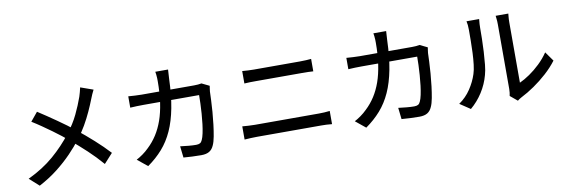

<svg xmlns="http://www.w3.org/2000/svg" viewBox="-57 -1244 5115 1734"><g transform="rotate(-10 2500.0 -377.0)"><path d="M824 -731Q816 -716 805 -691.5Q794 -667 788 -650Q769 -601 742.5 -543Q716 -485 682.5 -426.5Q649 -368 607 -315Q561 -254 501 -192Q441 -130 366 -71Q291 -12 195 39L107 -40Q246 -106 345.5 -192Q445 -278 522 -378Q584 -457 622 -536.5Q660 -616 686 -690Q692 -707 698 -730.5Q704 -754 708 -772ZM286 -623Q324 -599 366.5 -570Q409 -541 452.5 -511Q496 -481 535 -452Q574 -423 603 -399Q681 -337 754.5 -271Q828 -205 888 -140L808 -52Q744 -126 676.5 -189Q609 -252 533 -316Q506 -339 470.5 -367Q435 -395 393.5 -425Q352 -455 308 -485.5Q264 -516 220 -543Z M1518 -793Q1517 -776 1515.5 -751.5Q1514 -727 1513 -709Q1508 -557 1486 -442.5Q1464 -328 1424.5 -240.5Q1385 -153 1326.5 -86.5Q1268 -20 1190 35L1098 -40Q1125 -54 1156 -76Q1187 -98 1213 -124Q1261 -169 1297 -225Q1333 -281 1357.5 -350.5Q1382 -420 1395 -508.5Q1408 -597 1408 -707Q1408 -718 1407.5 -734Q1407 -750 1405 -766Q1403 -782 1401 -793ZM1863 -583Q1861 -570 1859 -556Q1857 -542 1856 -532Q1855 -502 1853 -453Q1851 -404 1846.5 -346Q1842 -288 1835 -231Q1828 -174 1819 -125.5Q1810 -77 1796 -47Q1781 -12 1753.5 4.5Q1726 21 1680 21Q1640 21 1597.5 19Q1555 17 1517 14L1505 -91Q1544 -86 1581.5 -82.5Q1619 -79 1650 -79Q1673 -79 1686 -86.5Q1699 -94 1707 -113Q1717 -134 1725 -171.5Q1733 -209 1738.5 -254.5Q1744 -300 1747.5 -348.5Q1751 -397 1752.5 -440.5Q1754 -484 1754 -517H1244Q1216 -517 1183.5 -516Q1151 -515 1122 -513V-617Q1151 -615 1183 -613Q1215 -611 1244 -611H1724Q1744 -611 1761 -612.5Q1778 -614 1793 -617Z M2175 -663Q2200 -661 2228 -659.5Q2256 -658 2281 -658Q2299 -658 2333.5 -658Q2368 -658 2411 -658Q2454 -658 2500 -658Q2546 -658 2587 -658Q2628 -658 2659 -658Q2690 -658 2703 -658Q2732 -658 2759.5 -659.5Q2787 -661 2807 -663V-549Q2787 -551 2758 -551.5Q2729 -552 2703 -552Q2691 -552 2659 -552Q2627 -552 2583.5 -552Q2540 -552 2493 -552Q2446 -552 2402.5 -552Q2359 -552 2327 -552Q2295 -552 2282 -552Q2255 -552 2227 -551.5Q2199 -551 2175 -549ZM2089 -171Q2117 -169 2146 -167Q2175 -165 2203 -165Q2216 -165 2251 -165Q2286 -165 2335.5 -165Q2385 -165 2441.5 -165Q2498 -165 2554 -165Q2610 -165 2659.5 -165Q2709 -165 2744 -165Q2779 -165 2791 -165Q2815 -165 2841 -166.5Q2867 -168 2891 -171V-50Q2867 -53 2839.5 -54Q2812 -55 2791 -55Q2779 -55 2744 -55Q2709 -55 2659.5 -55Q2610 -55 2554 -55Q2498 -55 2441.5 -55Q2385 -55 2335.5 -55Q2286 -55 2251 -55Q2216 -55 2203 -55Q2175 -55 2145.5 -53.5Q2116 -52 2089 -50Z M3518 -793Q3517 -776 3515.5 -751.5Q3514 -727 3513 -709Q3508 -557 3486 -442.5Q3464 -328 3424.5 -240.5Q3385 -153 3326.5 -86.5Q3268 -20 3190 35L3098 -40Q3125 -54 3156 -76Q3187 -98 3213 -124Q3261 -169 3297 -225Q3333 -281 3357.5 -350.5Q3382 -420 3395 -508.5Q3408 -597 3408 -707Q3408 -718 3407.5 -734Q3407 -750 3405 -766Q3403 -782 3401 -793ZM3863 -583Q3861 -570 3859 -556Q3857 -542 3856 -532Q3855 -502 3853 -453Q3851 -404 3846.5 -346Q3842 -288 3835 -231Q3828 -174 3819 -125.5Q3810 -77 3796 -47Q3781 -12 3753.5 4.5Q3726 21 3680 21Q3640 21 3597.5 19Q3555 17 3517 14L3505 -91Q3544 -86 3581.5 -82.5Q3619 -79 3650 -79Q3673 -79 3686 -86.5Q3699 -94 3707 -113Q3717 -134 3725 -171.5Q3733 -209 3738.5 -254.5Q3744 -300 3747.5 -348.5Q3751 -397 3752.5 -440.5Q3754 -484 3754 -517H3244Q3216 -517 3183.5 -516Q3151 -515 3122 -513V-617Q3151 -615 3183 -613Q3215 -611 3244 -611H3724Q3744 -611 3761 -612.5Q3778 -614 3793 -617Z M4515 -22Q4518 -35 4520 -51.5Q4522 -68 4522 -85Q4522 -96 4522 -129.5Q4522 -163 4522 -211.5Q4522 -260 4522 -316.5Q4522 -373 4522 -430.5Q4522 -488 4522 -538Q4522 -588 4522 -625Q4522 -662 4522 -677Q4522 -708 4519 -730Q4516 -752 4516 -757H4632Q4632 -752 4629.5 -730Q4627 -708 4627 -677Q4627 -662 4627 -627Q4627 -592 4627 -544.5Q4627 -497 4627 -443.5Q4627 -390 4627 -337.5Q4627 -285 4627 -240Q4627 -195 4627 -164Q4627 -133 4627 -124Q4671 -144 4720 -177.5Q4769 -211 4816 -256Q4863 -301 4899 -354L4960 -268Q4917 -211 4859.5 -159Q4802 -107 4739.5 -64Q4677 -21 4619 8Q4605 15 4596 21.5Q4587 28 4581 33ZM4054 -31Q4119 -76 4162 -140.5Q4205 -205 4227 -274Q4238 -307 4244 -357Q4250 -407 4252.5 -463.5Q4255 -520 4255.5 -575Q4256 -630 4256 -673Q4256 -699 4254 -718Q4252 -737 4248 -754H4364Q4364 -750 4362.5 -737.5Q4361 -725 4360 -708.5Q4359 -692 4359 -674Q4359 -631 4358 -573.5Q4357 -516 4353.5 -455Q4350 -394 4344.5 -339Q4339 -284 4328 -247Q4306 -165 4260 -93Q4214 -21 4150 33Z"/></g></svg>

Font: Noto Sans SC Medium
Style: Regular
Weight: 500
Designer: Ryoko NISHIZUKA  (kana, bopomofo & ideographs); Paul D. Hunt (Latin, Greek & Cyrillic); Sandoll Communications , Soo-you
Foundry: Adobe
Version: Version 2.004-H2;hotconv 1.0.118;makeotfexe 2.5.65603